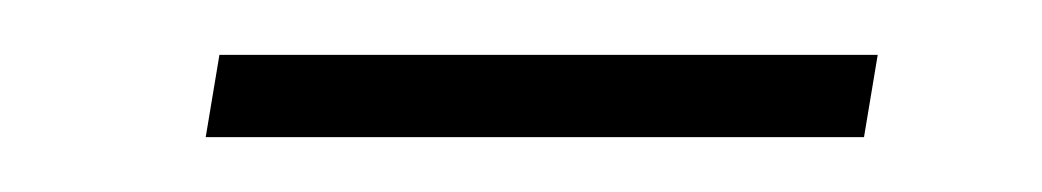

<svg xmlns="http://www.w3.org/2000/svg" viewBox="-20 -333 380 70"><path d="M60 -313H300L295 -283H55Z"/></svg>

Font: Thasadith
Style: Italic
Weight: 400
Italic angle: -9°
Designer: Cadson Demak Co.,Ltd.
Foundry: Cadson Demak Co.,Ltd.
Version: Version 1.000; ttfautohint (v1.6)